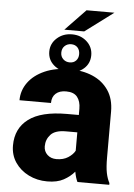

<svg xmlns="http://www.w3.org/2000/svg" viewBox="-57 -871 647 925"><g transform="rotate(5 266.5 -409.0)"><path d="M352.1 0Q342.8 -19 337.4 -48.8Q316.9 -24.4 285.6 -7.3Q254.4 9.8 206.5 9.8Q157.2 9.8 116.5 -10.5Q75.7 -30.8 51.5 -66.4Q27.3 -102.1 27.3 -148.4Q27.3 -231 88.1 -276.6Q148.9 -322.3 273.4 -322.3H330.6V-352.5Q330.6 -388.2 314 -409.2Q297.4 -430.2 259.8 -430.2Q228 -430.2 210 -414.1Q191.9 -397.9 191.9 -368.2H39.6Q39.6 -415.5 67.6 -454.1Q95.7 -492.7 147.2 -515.4Q198.7 -538.1 268.1 -538.1Q330.1 -538.1 378.7 -517.3Q427.2 -496.6 455.6 -455.1Q483.9 -413.6 483.9 -351.6V-130.4Q483.9 -83 489.5 -55.7Q495.1 -28.3 505.9 -8.3V0ZM241.2 -101.1Q274.9 -101.1 297.9 -116Q320.8 -130.9 330.6 -149.4V-238.3H274.9Q223.6 -238.3 201.9 -214.6Q180.2 -190.9 180.2 -157.7Q180.2 -133.3 197.3 -117.2Q214.4 -101.1 241.2 -101.1ZM225.1 -725.6 323.7 -828.1H458.5L321.3 -725.6ZM162.1 -614.3Q162.1 -653.3 191.9 -679.9Q221.7 -706.5 264.6 -706.5Q307.1 -706.5 336.2 -679.9Q365.2 -653.3 365.2 -614.3Q365.2 -574.2 336.2 -548.8Q307.1 -523.4 264.6 -523.4Q221.7 -523.4 191.9 -549.1Q162.1 -574.7 162.1 -614.3ZM220.2 -614.3Q220.2 -595.2 232.9 -583Q245.6 -570.8 264.6 -570.8Q283.7 -570.8 295.2 -583Q306.6 -595.2 306.6 -614.3Q306.6 -634.3 295.2 -646.5Q283.7 -658.7 264.6 -658.7Q245.6 -658.7 232.9 -646.5Q220.2 -634.3 220.2 -614.3Z"/></g></svg>

Font: Vazirmatn RD UI ExtraBold
Style: Regular
Weight: 800
Designer: Saber Rastikerdar
Foundry: Saber Rastikerdar
Version: Version 33.003